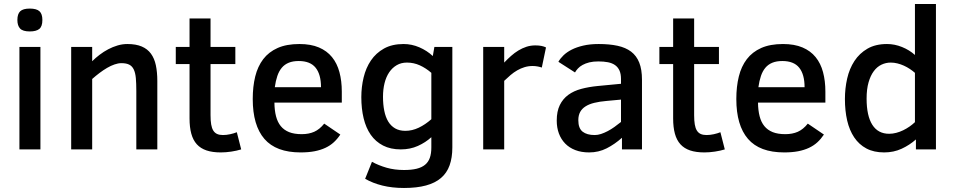

<svg xmlns="http://www.w3.org/2000/svg" viewBox="-20 -747 4777 960"><path d="M191.9 -647Q191.9 -614.7 176.5 -602.3Q161.1 -589.8 128.9 -589.8Q93.8 -589.8 80.3 -604.5Q66.9 -619.1 66.9 -647Q66.9 -677.2 81.1 -690.7Q95.2 -704.1 128.9 -704.1Q162.6 -704.1 177.2 -690.9Q191.9 -677.7 191.9 -647ZM77.1 0V-512.2H182.1V0Z M661.6 0V-292Q661.6 -330.1 659.2 -356.7Q656.7 -383.3 648.7 -399.9Q640.6 -416.5 626 -423.8Q611.3 -431.2 586.9 -431.2Q570.8 -431.2 552.5 -424.8Q534.2 -418.5 515.4 -407.5Q496.6 -396.5 477.5 -382.1Q458.5 -367.7 440.9 -352.1V0H335.9V-512.2H440.9V-440.9Q457.5 -457.5 478 -473.1Q498.5 -488.8 521.2 -500.7Q543.9 -512.7 568.1 -519.8Q592.3 -526.9 616.7 -526.9Q659.7 -526.9 688.5 -514.6Q717.3 -502.4 734.6 -478.8Q752 -455.1 759.3 -420.7Q766.6 -386.2 766.6 -341.8V0Z M1186 0Q1164.1 6.8 1136.5 11Q1108.9 15.1 1084 15.1Q1042 15.1 1012.5 5.1Q982.9 -4.9 964.1 -25.6Q945.3 -46.4 936.5 -78.6Q927.7 -110.8 927.7 -154.8V-426.8H858.9V-512.2H927.7V-654.8H1032.7V-512.2H1156.7V-426.8H1032.7V-170.9Q1032.7 -143.6 1035.9 -124.8Q1039.1 -106 1046.4 -94.2Q1053.7 -82.5 1065.7 -77.1Q1077.6 -71.8 1094.7 -71.8Q1111.8 -71.8 1130.9 -75.9Q1149.9 -80.1 1164.1 -85.9Z M1352.1 -233.9Q1352.5 -195.3 1360.1 -165.8Q1367.7 -136.2 1383.8 -116.5Q1399.9 -96.7 1425.5 -86.4Q1451.2 -76.2 1488.8 -76.2Q1523.9 -76.2 1551 -88.1Q1578.1 -100.1 1601.1 -128.9L1681.6 -74.2Q1667 -52.2 1648.9 -35.6Q1630.9 -19 1606.9 -7.8Q1583 3.4 1552.5 9.3Q1522 15.1 1482.9 15.1Q1360.4 15.1 1302 -52.5Q1243.7 -120.1 1243.7 -252Q1243.7 -314 1256.1 -364.5Q1268.6 -415 1296.1 -451.2Q1323.7 -487.3 1368.2 -507.1Q1412.6 -526.9 1477.1 -526.9Q1534.2 -526.9 1574.5 -509.8Q1614.7 -492.7 1640.1 -461.4Q1665.5 -430.2 1677.2 -386.2Q1689 -342.3 1689 -289.1V-233.9ZM1585 -311Q1585 -375 1558.1 -408.4Q1531.2 -441.9 1473.6 -441.9Q1444.3 -441.9 1423.6 -433.3Q1402.8 -424.8 1388.9 -408.2Q1375 -391.6 1366.7 -367.2Q1358.4 -342.8 1354 -311Z M2241.7 -9.8Q2241.7 41.5 2228 79.6Q2214.4 117.7 2185.1 142.8Q2155.8 168 2109.9 180.4Q2064 192.9 2000 192.9Q1940.9 192.9 1892.3 180.9Q1843.8 168.9 1805.7 147L1839.8 62Q1873 80.1 1912.8 91.6Q1952.6 103 2000 103Q2037.1 103 2063 96.7Q2088.9 90.3 2105.2 76.9Q2121.6 63.5 2129.2 42Q2136.7 20.5 2136.7 -9.8V-61Q2107.9 -34.7 2069.3 -17.3Q2030.8 0 1983.9 0Q1932.6 0 1895.3 -19.3Q1857.9 -38.6 1833.7 -73.2Q1809.6 -107.9 1798.1 -155.8Q1786.6 -203.6 1786.6 -261.2Q1786.6 -312 1798.1 -359.9Q1809.6 -407.7 1834.7 -444.8Q1859.9 -481.9 1900.1 -504.4Q1940.4 -526.9 1998 -526.9Q2038.6 -526.9 2076.7 -510.5Q2114.7 -494.1 2144 -466.8L2151.9 -512.2H2241.7ZM2136.7 -382.8Q2109.9 -406.2 2079.3 -420.2Q2048.8 -434.1 2014.6 -434.1Q1985.8 -434.1 1963.6 -421.1Q1941.4 -408.2 1926 -385.5Q1910.6 -362.8 1902.8 -331.5Q1895 -300.3 1895 -263.2Q1895 -224.6 1901.4 -193.1Q1907.7 -161.6 1921.1 -139.4Q1934.6 -117.2 1955.8 -105Q1977.1 -92.8 2006.8 -92.8Q2040.5 -92.8 2073.5 -108.4Q2106.4 -124 2136.7 -150.9Z M2689 -409.2Q2681.2 -412.1 2668.7 -414.6Q2656.2 -417 2643.1 -417Q2621.6 -417 2602.5 -411.1Q2583.5 -405.3 2566.2 -395.3Q2548.8 -385.3 2532.7 -371.6Q2516.6 -357.9 2501 -342.8V0H2396V-512.2H2501V-434.1Q2517.6 -451.7 2535.2 -467.3Q2552.7 -482.9 2572 -494.6Q2591.3 -506.3 2612.3 -513.2Q2633.3 -520 2656.7 -520Q2674.8 -520 2687.7 -517.3Q2700.7 -514.6 2710 -509.8Z M3089.8 0V-58.1Q3053.7 -25.9 3013.4 -5.4Q2973.1 15.1 2925.8 15.1Q2886.7 15.1 2856.4 3.4Q2826.2 -8.3 2805.7 -29.5Q2785.2 -50.8 2774.4 -79.8Q2763.7 -108.9 2763.7 -144Q2763.7 -190.4 2779.1 -221.7Q2794.4 -252.9 2821.5 -272.7Q2848.6 -292.5 2886 -302.5Q2923.3 -312.5 2967.8 -316.9L3085 -328.1V-352.1Q3085 -377.4 3077.4 -394.3Q3069.8 -411.1 3055.4 -421.4Q3041 -431.6 3019.8 -435.8Q2998.5 -439.9 2971.7 -439.9Q2945.8 -439.9 2926.5 -435.1Q2907.2 -430.2 2893.1 -422.4Q2878.9 -414.6 2869.6 -404.5Q2860.4 -394.5 2855 -384.8L2772 -438Q2781.2 -454.6 2797.6 -470.5Q2814 -486.3 2838.4 -498.8Q2862.8 -511.2 2896.2 -519Q2929.7 -526.9 2973.6 -526.9Q3027.3 -526.9 3067.9 -518.1Q3108.4 -509.3 3135.5 -488.8Q3162.6 -468.3 3176.3 -433.8Q3189.9 -399.4 3189.9 -348.1V0ZM3085 -249 3011.7 -242.2Q2978 -239.3 2951.9 -232.9Q2925.8 -226.6 2908 -215.3Q2890.1 -204.1 2880.9 -187.3Q2871.6 -170.4 2871.6 -146Q2871.6 -105.5 2893.1 -88.6Q2914.6 -71.8 2953.6 -71.8Q2968.8 -71.8 2985.1 -77.1Q3001.5 -82.5 3018.3 -91.3Q3035.2 -100.1 3052 -112.1Q3068.8 -124 3085 -137.2Z M3604 0Q3582 6.8 3554.4 11Q3526.9 15.1 3502 15.1Q3460 15.1 3430.4 5.1Q3400.9 -4.9 3382.1 -25.6Q3363.3 -46.4 3354.5 -78.6Q3345.7 -110.8 3345.7 -154.8V-426.8H3276.9V-512.2H3345.7V-654.8H3450.7V-512.2H3574.7V-426.8H3450.7V-170.9Q3450.7 -143.6 3453.9 -124.8Q3457 -106 3464.4 -94.2Q3471.7 -82.5 3483.6 -77.1Q3495.6 -71.8 3512.7 -71.8Q3529.8 -71.8 3548.8 -75.9Q3567.9 -80.1 3582 -85.9Z M3770 -233.9Q3770.5 -195.3 3778.1 -165.8Q3785.6 -136.2 3801.8 -116.5Q3817.9 -96.7 3843.5 -86.4Q3869.1 -76.2 3906.7 -76.2Q3941.9 -76.2 3969 -88.1Q3996.1 -100.1 4019 -128.9L4099.6 -74.2Q4085 -52.2 4066.9 -35.6Q4048.8 -19 4024.9 -7.8Q4001 3.4 3970.5 9.3Q3939.9 15.1 3900.9 15.1Q3778.3 15.1 3720 -52.5Q3661.6 -120.1 3661.6 -252Q3661.6 -314 3674.1 -364.5Q3686.5 -415 3714.1 -451.2Q3741.7 -487.3 3786.1 -507.1Q3830.6 -526.9 3895 -526.9Q3952.1 -526.9 3992.4 -509.8Q4032.7 -492.7 4058.1 -461.4Q4083.5 -430.2 4095.2 -386.2Q4106.9 -342.3 4106.9 -289.1V-233.9ZM4002.9 -311Q4002.9 -375 3976.1 -408.4Q3949.2 -441.9 3891.6 -441.9Q3862.3 -441.9 3841.6 -433.3Q3820.8 -424.8 3806.9 -408.2Q3793 -391.6 3784.7 -367.2Q3776.4 -342.8 3772 -311Z M4559.6 0V-49.8Q4527.8 -21.5 4488 -3.2Q4448.2 15.1 4400.9 15.1Q4349.1 15.1 4312 -4.6Q4274.9 -24.4 4251 -60.1Q4227.1 -95.7 4215.8 -144.5Q4204.6 -193.4 4204.6 -252Q4204.6 -304.7 4215.8 -354.2Q4227.1 -403.8 4252.2 -442.1Q4277.3 -480.5 4317.4 -503.7Q4357.4 -526.9 4415 -526.9Q4453.1 -526.9 4490 -512Q4526.9 -497.1 4554.7 -472.2V-727.1H4659.7V0ZM4554.7 -382.8Q4543 -393.1 4529.1 -402.3Q4515.1 -411.6 4499.5 -418.7Q4483.9 -425.8 4467.3 -429.9Q4450.7 -434.1 4433.6 -434.1Q4409.2 -434.1 4387.2 -423.6Q4365.2 -413.1 4348.9 -391.1Q4332.5 -369.1 4322.8 -335.2Q4313 -301.3 4313 -253.9Q4313 -168 4341.6 -123Q4370.1 -78.1 4425.8 -78.1Q4443.4 -78.1 4461.2 -82.8Q4479 -87.4 4495.6 -95.5Q4512.2 -103.5 4527.3 -114Q4542.5 -124.5 4554.7 -136.2Z"/></svg>

Font: Clear Sans Medium
Style: Regular
Weight: 500
Foundry: Intel Corporation
Version: Version 1.00